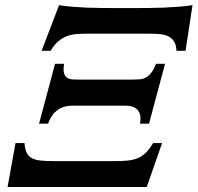

<svg xmlns="http://www.w3.org/2000/svg" viewBox="-20 -748 794 768"><path d="M436 -103.5Q467.3 -103.5 490.2 -105.7Q513.2 -107.9 531.2 -115.5Q549.3 -123 563.7 -137.5Q578.1 -151.9 592.3 -175.8H628.4L566.9 0H10.3L42 -175.8H78.1Q79.6 -151.9 86.4 -137.5Q93.3 -123 107.4 -115.5Q121.6 -107.9 143.3 -105.7Q165 -103.5 196.3 -103.5ZM529.3 -715.8Q549.8 -715.8 577.6 -716.1Q605.5 -716.3 636 -717.5Q666.5 -718.8 696.3 -721.2Q726.1 -723.6 750 -727.5L722.2 -544.9H686Q684.6 -569.8 675.3 -583.5Q666 -597.2 650.9 -603.8Q635.7 -610.4 616.2 -611.8Q596.7 -613.3 575.7 -613.3H329.1Q307.6 -613.3 287.6 -611.8Q267.6 -610.4 249 -603.8Q230.5 -597.2 213.9 -583.5Q197.3 -569.8 182.6 -544.9H146.5L216.3 -727.5Q238.3 -723.6 266.8 -721.2Q295.4 -718.8 325.2 -717.5Q355 -716.3 382.8 -716.1Q410.6 -715.8 431.2 -715.8ZM511.2 -429.7Q525.9 -429.7 538.6 -430.7Q551.3 -431.6 562.7 -437.5Q574.2 -443.4 584.5 -456.1Q594.7 -468.8 604 -492.7H640.1L576.2 -253.4H540Q542 -263.2 542 -273.9Q542 -288.1 537.4 -297.9Q532.7 -307.6 524.9 -313.7Q517.1 -319.8 506.1 -322.5Q495.1 -325.2 482.9 -325.2H267.6Q252.9 -325.2 239 -321.5Q225.1 -317.9 212.6 -309.6Q200.2 -301.3 189.9 -287.6Q179.7 -273.9 172.4 -253.4H136.2L200.2 -492.7H236.3Q234.4 -481.4 234.4 -471.2Q234.4 -455.6 239.3 -447Q244.1 -438.5 252.4 -434.6Q260.7 -430.7 272 -430.2Q283.2 -429.7 295.9 -429.7Z"/></svg>

Font: Arian AMU Serif
Style: Bold Italic
Weight: 700
Italic angle: -15°
Designer: Ruben Hakobyan (Tarumian)
Foundry: Ruben Hakobyan (Tarumian)
Version: Version 1.002